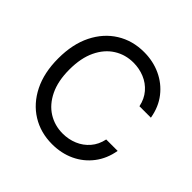

<svg xmlns="http://www.w3.org/2000/svg" viewBox="-185 -914 1101 1101"><g transform="rotate(45 365.0 -363.5)"><path d="M382.3 9.8Q289.1 9.8 216.1 -35.4Q143.1 -80.6 101.3 -164.3Q59.6 -248 59.6 -363.3Q59.6 -479 101.3 -562.7Q143.1 -646.5 216.1 -691.9Q289.1 -737.3 382.3 -737.3Q456.1 -737.3 517.8 -708.7Q579.6 -680.2 621.3 -627Q663.1 -573.7 675.8 -498.5H583Q572.8 -548.3 543.2 -582.5Q513.7 -616.7 471.7 -634Q429.7 -651.4 382.3 -651.4Q316.9 -651.4 264.2 -618.2Q211.4 -585 180.7 -520.8Q149.9 -456.5 149.9 -363.3Q149.9 -270.5 180.9 -206.3Q211.9 -142.1 264.6 -109.1Q317.4 -76.2 382.3 -76.2Q430.2 -76.2 471.9 -93.8Q513.7 -111.3 543.2 -145.5Q572.8 -179.7 583 -229H675.8Q663.1 -155.3 621.8 -101.6Q580.6 -47.9 518.8 -19Q457 9.8 382.3 9.8Z"/></g></svg>

Font: Inter
Style: Regular
Weight: 400
Designer: Rasmus Andersson
Foundry: rsms
Version: Version 4.001;git-9221beed3